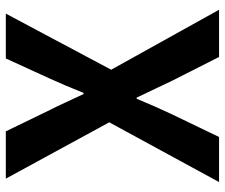

<svg xmlns="http://www.w3.org/2000/svg" viewBox="-77 -704 781 667"><g transform="rotate(-90 313.5 -370.5)"><path d="M14.5 0 222.1 -381.5 26.4 -740.8H190.7L265 -587.5Q278.4 -561.7 291 -533.6Q303.6 -505.4 320.3 -470.7H324.3Q338.2 -505.4 350.1 -533.6Q361.9 -561.7 373.8 -587.5L443.9 -740.8H599.7L404.8 -374.8L613.1 0H449.1L366 -164.1Q352.6 -192.5 338.3 -222.4Q324 -252.4 307.9 -286.2H303.9Q289.8 -252.4 276.7 -222.4Q263.5 -192.5 250.1 -164.1L171.1 0Z"/></g></svg>

Font: Noto Sans TC Thin
Style: Regular
Weight: 100
Designer: Ryoko NISHIZUKA 西塚涼子 (kana, bopomofo & ideographs); Paul D. Hunt (Latin, Greek & Cyrillic); Sandoll Communications 산돌커뮤니
Foundry: Adobe
Version: Version 2.004-H2;hotconv 1.0.118;makeotfexe 2.5.65603